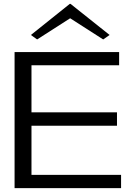

<svg xmlns="http://www.w3.org/2000/svg" viewBox="-20 -968 687 988"><path d="M55 0V-700H593V-632H142V-390H582V-321H142V-68H603V0ZM171 -765 139 -788 339 -948H343L544 -788L511 -765L341 -874Z"/></svg>

Font: Panamera Medium
Style: Regular
Weight: 500
Designer: Bastien Sozeau
Foundry: NBR — Bastien Sozeau
Version: Version 3.002; ttfautohint (v1.8.4.7-5d5b);gftools[0.9.33]